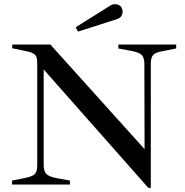

<svg xmlns="http://www.w3.org/2000/svg" viewBox="-20 -887 889 923"><path d="M693 16 190 -553V-94Q190 -65 202 -51.5Q214 -38 251 -31L316 -19V0H38V-19L98 -31Q135 -38 147 -50Q159 -62 159 -92V-579Q159 -601 155 -613Q151 -625 136 -632Q121 -639 87 -645L39 -655V-673H222L675 -170L674 -579Q674 -609 662 -622Q650 -635 613 -642L549 -654V-673H827V-654L766 -642Q730 -636 717.5 -624Q705 -612 705 -581V16ZM355 -735 344 -756 510 -860Q527 -871 546 -865Q561 -860 566.5 -846Q572 -832 567 -818Q563 -806 554 -800.5Q545 -795 536 -793Z"/></svg>

Font: Ibarra Real Nova Medium
Style: Regular
Weight: 500
Designer: Jose Maria Ribagorda & Octavio Pardo
Foundry: Jose Maria Ribagorda
Version: Version 2.000